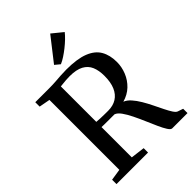

<svg xmlns="http://www.w3.org/2000/svg" viewBox="-278 -1113 1237 1237"><g transform="rotate(-45 341.0 -494.0)"><path d="M33 0V-40L111 -52V-689L36 -703V-743H164Q195 -743 222 -745Q249 -747 274.5 -748.8Q300 -750.5 326 -750.5Q425 -750.5 483 -727.5Q541 -704.5 566.2 -660.8Q591.5 -617 591.5 -554.5Q591.5 -509 574 -465.8Q556.5 -422.5 522.8 -390.2Q489 -358 439.5 -344Q463 -335 484 -311.2Q505 -287.5 524 -255.5Q543 -223.5 559.5 -189.5Q576 -155.5 590.8 -125.8Q605.5 -96 618.5 -76Q631.5 -56 643 -52L680 -39.5V0H541Q529 0 515 -21.8Q501 -43.5 485.2 -78.8Q469.5 -114 452.2 -154Q435 -194 416.8 -231.2Q398.5 -268.5 379.8 -294.5Q361 -320.5 341.5 -327Q330.5 -327 314 -327Q297.5 -327 279.8 -327Q262 -327 247 -327.2Q232 -327.5 224.5 -328V-52L320.5 -40V0ZM329.5 -372Q374.5 -372 406.2 -392Q438 -412 454.8 -451Q471.5 -490 471.5 -548Q471.5 -597 456.8 -632Q442 -667 406.8 -686Q371.5 -705 311 -705Q292.5 -705 277.2 -703.8Q262 -702.5 248.8 -701Q235.5 -699.5 224.5 -698.5V-375.5Q238.5 -374 259 -373.2Q279.5 -372.5 299.2 -372.2Q319 -372 329.5 -372ZM325.5 -799.5 291.5 -827.5 417 -988 490 -928.5Q476.5 -911.5 456.8 -892.5Q437 -873.5 414.2 -855.5Q391.5 -837.5 369 -822.8Q346.5 -808 326.5 -799.5Z"/></g></svg>

Font: Merriweather 60pt Medium
Style: Regular
Weight: 500
Version: Version 2.100